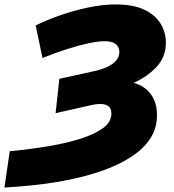

<svg xmlns="http://www.w3.org/2000/svg" viewBox="-96 -733 787 867"><path d="M-76 114 -52 -50Q41 -59 124 -73Q207 -87 270.5 -107.5Q334 -128 370.5 -155.5Q407 -183 407 -220Q407 -250 384 -259Q361 -268 319 -259L155 -222L172 -377L335 -413Q362 -419 386.5 -430Q411 -441 427 -458Q443 -475 443 -499Q443 -520 427 -533.5Q411 -547 376 -547Q348 -547 303.5 -537.5Q259 -528 205.5 -511Q152 -494 96 -471L65 -618Q113 -642 174.5 -663.5Q236 -685 301.5 -699Q367 -713 427 -713Q508 -713 558 -688Q608 -663 630.5 -624Q653 -585 653 -541Q653 -476 611.5 -431.5Q570 -387 508 -359Q558 -345 585.5 -307Q613 -269 613 -214Q613 -154 582.5 -107.5Q552 -61 498.5 -26Q445 9 376.5 34Q308 59 230.5 75.5Q153 92 74.5 101Q-4 110 -76 114Z"/></svg>

Font: Montserrat ExtraBold
Style: Italic
Weight: 800
Italic angle: -11.3°
Designer: Julieta Ulanovsky
Foundry: Julieta Ulanovsky
Version: Version 9.000; ttfautohint (v1.8.4.7-5d5b)